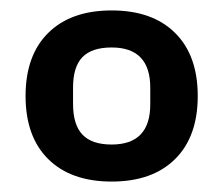

<svg xmlns="http://www.w3.org/2000/svg" viewBox="-20 -719 428 368"><path d="M29 -535Q29 -613 72.5 -656Q116 -699 194 -699Q272 -699 315.5 -656Q359 -613 359 -535Q359 -457 315.5 -414Q272 -371 194 -371Q116 -371 72.5 -414Q29 -457 29 -535ZM194 -442Q268 -442 268 -519V-551Q268 -628 194 -628Q156 -628 138 -609.5Q120 -591 120 -551V-520Q120 -480 138 -461Q156 -442 194 -442Z"/></svg>

Font: Mozilla Headline BETA SemiBold
Style: Regular
Weight: 600
Designer: Studio DRAMA
Foundry: Studio DRAMA
Version: Version 0.100